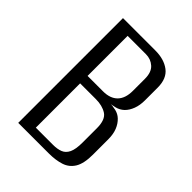

<svg xmlns="http://www.w3.org/2000/svg" viewBox="-177 -678 766 766"><g transform="rotate(45 206.0 -295.5)"><path d="M62.7 0V-591H245.6Q294.8 -591 325.8 -567.5Q356.8 -544 356.8 -492.8V-421Q356.8 -393.2 348.7 -371.7Q340.6 -350.2 326.8 -336.6Q312.5 -323 293.2 -318.3Q274 -313.6 260.5 -313V-314.6Q280.9 -314.6 299.4 -310.2Q317.9 -305.9 331 -293.4Q346.2 -279 354.7 -257.7Q363.2 -236.3 363.2 -207V-121.4Q363.2 -70.9 347.3 -44.8Q331.3 -18.7 302.6 -9.4Q273.8 0 235.2 0ZM125.9 -36.1H223.5Q246.9 -36.1 264.1 -42.8Q281.2 -49.4 290.5 -68.7Q299.8 -88.1 299.8 -126.2V-207Q299.8 -254.9 275.5 -270.5Q251.3 -286 214.7 -286H125.9ZM125.9 -328.1H213.1Q253.4 -328.1 274.7 -349.9Q295.9 -371.7 295.9 -413.7V-481.7Q295.9 -519 276.3 -536.5Q256.7 -554 229.3 -554H125.9Z"/></g></svg>

Font: Alumni Sans Thin
Style: Regular
Weight: 100
Designer: Robert E. Leuschke
Foundry: Robert E. Leuschke
Version: Version 1.018